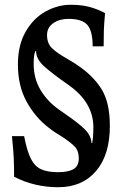

<svg xmlns="http://www.w3.org/2000/svg" viewBox="-20 -648 504 804"><path d="M420 -593Q416 -551 415 -523.5Q414 -496 414 -454H368Q368 -518 346 -543.5Q324 -569 267 -569Q229 -569 203 -551Q177 -533 177 -501Q177 -467 197 -447Q217 -427 261 -402Q292 -384 306 -374Q370 -331 405 -275Q440 -219 440 -121Q440 1 382 68.5Q324 136 224 136Q124 136 39 92Q39 46 37.5 13.5Q36 -19 32 -56L30 -78H81Q93 -16 109 16Q125 48 151.5 60.5Q178 73 224 73Q266 73 288 60Q310 47 310 15Q310 -16 293 -34Q276 -52 236 -78Q208 -94 183 -114Q127 -157 91 -223Q55 -289 55 -378Q55 -459 87.5 -515.5Q120 -572 171 -600Q222 -628 276 -628Q320 -628 353 -619.5Q386 -611 420 -593ZM128 -434Q121 -418 121 -380Q121 -319 150.5 -270Q180 -221 230 -187L254 -170Q307 -134 334.5 -107Q362 -80 363 -49H366Q371 -75 371 -115Q371 -221 263 -295Q197 -341 164 -371Q131 -401 131 -435Z"/></svg>

Font: Gupter
Style: Bold
Weight: 700
Designer: Octavio Pardo
Version: Version 1.000